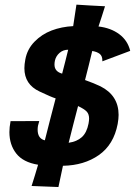

<svg xmlns="http://www.w3.org/2000/svg" viewBox="-20 -728 567 807"><path d="M146.5 -343.3Q82.5 -373 82.5 -441.4Q82.5 -457 86.4 -478Q94.2 -521 124.8 -552.5Q155.3 -584 197 -599.9Q238.8 -615.7 287.6 -618.2Q290 -633.3 294.4 -663.3Q298.8 -693.4 301.3 -708.5Q321.3 -707 361.3 -704.8Q401.4 -702.6 421.4 -701.7Q417 -687.5 408 -659.2Q398.9 -630.9 394 -616.7Q445.3 -610.8 481 -584.5Q516.6 -558.1 527.3 -514.2L410.2 -470.2V-474.1Q410.2 -492.7 399.2 -501.5Q388.2 -510.3 367.7 -513.7Q362.8 -493.2 352.8 -452.4Q342.8 -411.6 337.4 -391.6Q376 -377.9 402.3 -365.2Q478.5 -326.7 478.5 -245.1Q478.5 -229 474.6 -207Q458 -120.1 395.8 -76.4Q333.5 -32.7 244.6 -31.2L225.6 58.1L112.8 53.7Q117.7 39.1 126.7 9.3Q135.7 -20.5 140.1 -35.6Q77.1 -45.9 48.3 -82.8Q19.5 -119.6 19.5 -172.9Q19.5 -192.9 24.4 -218.8Q44.4 -218.8 84.7 -219Q125 -219.2 145 -219.2Q141.1 -207 139.6 -199.2Q138.2 -190.4 138.2 -183.1Q138.2 -145.5 168.5 -138.2Q175.8 -167.5 190.9 -226.3Q206.1 -285.2 213.9 -314.5Q195.8 -319.8 146.5 -343.3ZM266.6 -519Q245.6 -519 230.5 -505.9Q215.3 -492.7 210.9 -473.6Q209 -465.3 209 -456.5Q209 -427.2 241.2 -418.5Q245.6 -435.5 254.2 -469Q262.7 -502.4 266.6 -519ZM268.6 -127.9Q303.2 -132.8 324 -151.6Q344.7 -170.4 352.1 -208.5Q354.5 -221.7 354.5 -229.5Q354.5 -248.5 344.2 -259.3Q334 -270 308.1 -282.2Q301.3 -256.3 288.1 -205.1Q274.9 -153.8 268.6 -127.9Z"/></svg>

Font: Fantasque Sans Mono
Style: Bold Italic
Weight: 700
Italic angle: -11°
Monospace: yes
Designer: Jany Belluz
Version: Version 1.7.1